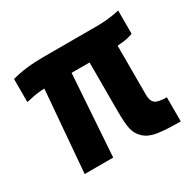

<svg xmlns="http://www.w3.org/2000/svg" viewBox="-120 -644 801 787"><g transform="rotate(-30 280.0 -251.0)"><path d="M320 -154V-386H235L209 0H74L106 -386Q74 -386 33 -376L18 -373V-482Q82 -500 168 -500H419Q470 -500 514 -509L528 -512V-402Q504 -391 454 -388V-154Q454 -127 468 -115.5Q482 -104 523 -104V10Q453 10 414.5 4Q376 -2 354 -22.5Q332 -43 326 -71.5Q320 -100 320 -154Z"/></g></svg>

Font: Titillium Web
Style: Bold
Weight: 700
Version: Version 1.001;PS 57.000;hotconv 1.0.70;makeotf.lib2.5.55311